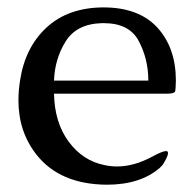

<svg xmlns="http://www.w3.org/2000/svg" viewBox="-20 -489 530 524"><path d="M34.7 -269Q48.3 -359.4 106.7 -413.6Q165 -467.8 260.3 -468.8H262.2Q358.4 -468.8 409.2 -414.1Q460 -358.4 460 -269Q459.5 -249.5 458.5 -241.5Q457.5 -233.4 438.5 -233.4H127.4Q128.9 -154.3 167.5 -102.3Q206.1 -50.3 264.6 -38.6Q281.7 -34.7 299.3 -34.7Q345.7 -34.7 395.5 -61.5Q423.3 -76.7 433.1 -76.7Q435.5 -76.7 437 -75.7Q438.5 -74.2 438.5 -71.3Q438.5 -64.9 432.1 -53.2Q426.3 -41.5 422.6 -37.6Q418.9 -33.7 416 -30.8Q362.8 15.1 271.5 15.1Q143.6 14.2 79.6 -66.9Q30.3 -129.4 30.3 -215.3Q30.3 -241.2 34.7 -269ZM127.4 -269H384.8Q384.8 -328.6 357.9 -378.4Q332 -425.8 263.2 -425.8H257.8Q189 -423.8 159.2 -376Q129.4 -328.1 127.4 -269Z"/></svg>

Font: Caudex
Style: Regular
Weight: 400
Version: Version 1.01